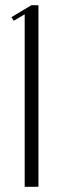

<svg xmlns="http://www.w3.org/2000/svg" viewBox="-20 -719 240 739"><path d="M75 0V-664L33 -639L24 -653L101 -699H128V0Z"/></svg>

Font: Moniqa Cond Heading
Style: Regular
Weight: 400
Width: 3
Designer: Rajesh Rajput
Foundry: Rajesh Rajput
Version: Version 1.000